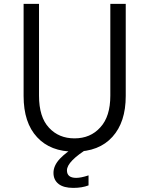

<svg xmlns="http://www.w3.org/2000/svg" viewBox="-20 -751 756 973"><path d="M99.6 -264.6Q99.6 -381.8 99.6 -731.4Q119.1 -731.4 177.7 -731.4Q177.7 -615.2 177.7 -266.6Q177.7 -157.2 228.5 -103.5Q278.3 -49.8 357.4 -49.8Q438.5 -49.8 488.3 -105.5Q539.1 -160.2 539.1 -266.6Q539.1 -421.9 539.1 -731.4Q558.6 -731.4 617.2 -731.4Q617.2 -614.3 617.2 -264.6Q617.2 -131.8 549.8 -57.6Q482.4 17.6 357.4 17.6Q235.4 17.6 168 -55.7Q99.6 -128.9 99.6 -264.6ZM251 125Q251 87.9 284.2 52.7Q317.4 18.6 356.4 -2Q380.9 -2 430.7 -2Q319.3 66.4 319.3 112.3Q319.3 150.4 366.2 150.4Q390.6 150.4 428.7 137.7Q428.7 154.3 428.7 188.5Q395.5 201.2 351.6 201.2Q302.7 201.2 277.3 181.6Q251 161.1 251 125Z"/></svg>

Font: Gothic A1
Style: Regular
Weight: 400
Designer: HanYang I&C Co.,Ltd.
Version: Version 2.50